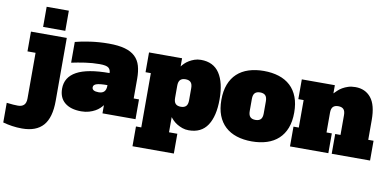

<svg xmlns="http://www.w3.org/2000/svg" viewBox="-178 -1055 3189 1568"><g transform="rotate(10 1416.0 -271.0)"><path d="M4 -556H301V-34Q301 105 243.5 170.5Q186 236 68 236Q26 236 -14 230Q-54 224 -90 214V51Q-59 55 -35.5 56.5Q-12 58 4 58Q36 58 53.5 41Q71 24 71 -14V-392H4ZM95 -778H279V-611H95Z M695 -68Q686 -56 671 -41.5Q656 -27 634.5 -15Q613 -3 584.5 5.5Q556 14 520 14Q433 14 384 -26Q335 -66 335 -142Q335 -237 423.5 -285.5Q512 -334 695 -334Q695 -362 677 -377Q659 -392 603 -392Q543 -392 482.5 -383Q422 -374 371 -363V-535Q422 -549 496 -559.5Q570 -570 648 -570Q728 -570 781.5 -555Q835 -540 867 -509.5Q899 -479 912 -433.5Q925 -388 925 -328V-164H969V0H695ZM695 -234Q633 -234 606 -225.5Q579 -217 579 -196Q579 -164 634 -164Q695 -164 695 -228Z M1326 222H983V58H1027V-392H983V-556H1257V-488Q1266 -500 1280.5 -514.5Q1295 -529 1315 -541Q1335 -553 1359 -561.5Q1383 -570 1412 -570Q1516 -570 1566.5 -493.5Q1617 -417 1617 -278Q1617 -139 1566.5 -62.5Q1516 14 1412 14Q1383 14 1359 5.5Q1335 -3 1315 -15Q1295 -27 1280.5 -41.5Q1266 -56 1257 -68V58H1326ZM1373 -328Q1373 -362 1358.5 -377Q1344 -392 1315 -392Q1286 -392 1271.5 -377Q1257 -362 1257 -328V-228Q1257 -194 1271.5 -179Q1286 -164 1315 -164Q1344 -164 1358.5 -179Q1373 -194 1373 -228Z M2236 -278Q2236 -204 2215 -149.5Q2194 -95 2154.5 -58.5Q2115 -22 2059 -4Q2003 14 1934 14Q1865 14 1809 -4Q1753 -22 1713.5 -58.5Q1674 -95 1653 -149.5Q1632 -204 1632 -278Q1632 -351 1653 -406Q1674 -461 1713.5 -497.5Q1753 -534 1809 -552Q1865 -570 1934 -570Q2003 -570 2059 -552Q2115 -534 2154.5 -497.5Q2194 -461 2215 -406Q2236 -351 2236 -278ZM1934 -164Q1963 -164 1977.5 -179Q1992 -194 1992 -228V-328Q1992 -362 1977.5 -377Q1963 -392 1934 -392Q1905 -392 1890.5 -377Q1876 -362 1876 -328V-228Q1876 -194 1890.5 -179Q1905 -164 1934 -164Z M2596 -164H2640V-328Q2640 -362 2625.5 -377Q2611 -392 2582 -392Q2553 -392 2538.5 -377Q2524 -362 2524 -328V-164H2568V0H2250V-164H2294V-392H2250V-556H2524V-488Q2536 -500 2551 -514.5Q2566 -529 2586.5 -541Q2607 -553 2633 -561.5Q2659 -570 2693 -570Q2775 -570 2822.5 -511.5Q2870 -453 2870 -328V-164H2914V0H2596Z"/></g></svg>

Font: Alfa Slab One
Style: Regular
Weight: 400
Designer: JM Sole
Foundry: JM Sole
Version: Version 1.001